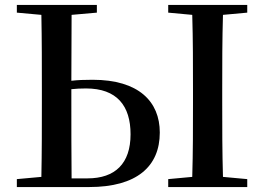

<svg xmlns="http://www.w3.org/2000/svg" viewBox="-20 -755 1067 775"><path d="M48 0H340C532 0 625 -83 625 -220C625 -345 540 -433 354 -433C321 -433 293 -432 268 -429L269 -695L371 -704V-735H48V-704L147 -695C149 -596 149 -494 149 -393V-342C149 -242 149 -141 147 -41L48 -32ZM268 -395C287 -397 306 -398 327 -398C452 -398 507 -328 507 -213C507 -95 445 -35 333 -35H269C268 -136 268 -239 268 -342ZM659 -704 756 -695C759 -595 759 -495 759 -393V-342C759 -241 759 -140 756 -41L659 -32V0H978V-32L880 -41C877 -141 877 -242 877 -343V-393C877 -494 877 -596 880 -695L978 -704V-735H659Z"/></svg>

Font: Noto Serif HK SemiBold
Style: Regular
Weight: 600
Designer: Ryoko NISHIZUKA 西塚涼子 (kana & ideographs); Frank Grießhammer (Latin, Greek & Cyrillic); Wenlong ZHANG 张文龙 (bopomofo); San
Foundry: Adobe
Version: Version 2.001;hotconv 1.1.0;makeotfexe 2.6.0